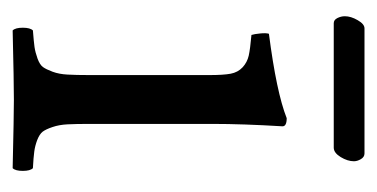

<svg xmlns="http://www.w3.org/2000/svg" viewBox="-170 -438 610 311"><g transform="rotate(90 135.5 -283.0)"><path d="M219.7 -518.1H18.1Q12.7 -518.1 9.8 -523.9Q6.8 -529.8 6.8 -536.1Q6.8 -545.9 13.2 -556.9Q19.5 -567.9 26.4 -567.9H229Q234.9 -567.9 238.3 -562Q241.7 -556.2 241.7 -550.8Q241.7 -540.5 234.9 -529.3Q228 -518.1 219.7 -518.1ZM181.2 -122.1Q181.2 -100.6 181.9 -86.9Q182.6 -73.2 186.3 -62.5Q189.9 -51.8 193.8 -46.6Q197.8 -41.5 207.3 -37.8Q216.8 -34.2 226.1 -33Q235.4 -31.7 252.9 -30.8Q257.3 -26.4 257.3 -14.4Q257.3 -2.4 252.9 2Q167 0 142.1 0Q113.8 0 29.8 2Q25.4 -2.4 25.4 -14.4Q25.4 -26.4 29.8 -30.8Q47.9 -32.2 56.6 -33.4Q65.4 -34.7 75.4 -38.3Q85.4 -42 89.1 -47.1Q92.8 -52.2 96.7 -62.7Q100.6 -73.2 101.3 -86.9Q102.1 -100.6 102.1 -122.1V-316.9Q102.1 -339.4 99.9 -351.1Q97.7 -362.8 89.6 -370.4Q81.5 -377.9 70.6 -380.4Q59.6 -382.8 37.1 -384.8Q35.6 -389.6 34.7 -398.9Q33.7 -408.2 35.2 -413.1Q129.9 -425.3 171.9 -441.9Q185.1 -441.9 185.1 -435.1Q181.2 -371.1 181.2 -321.3Z"/></g></svg>

Font: Linux Libertine G
Style: Regular
Weight: 400
Designer: Philipp H. Poll
Foundry: Philipp H. Poll
Version: Version 4.7.5